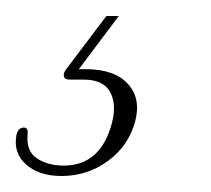

<svg xmlns="http://www.w3.org/2000/svg" viewBox="-42 -24 264 240"><path d="M91 -4H106.5L56.5 62.5Q59.5 62.5 65.5 62.5Q101 62.5 117.8 80.8Q134.5 99 127 127.5Q119 158 93.2 177Q67.5 196 35 196Q7 196 -9.2 181.8Q-25.5 167.5 -21.5 145Q-19.5 136 -13 135.5Q-6.5 135 -7.5 143.5Q-9.5 165 4.2 174Q18 183 37.5 183Q84 183 98 129.5Q104 106 95.5 90.8Q87 75.5 62.5 75.5H45Q38.5 75.5 37.8 71.2Q37 67 41.5 61.5Z"/></svg>

Font: Fraunces 144pt S050 Thin
Style: Italic
Weight: 100
Italic angle: -16°
Version: Version 1.000; ttfautohint (v1.8.3)